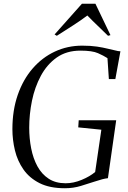

<svg xmlns="http://www.w3.org/2000/svg" viewBox="-20 -994 682 1022"><path d="M325.5 8Q244.5 8 190.5 -19.2Q136.5 -46.5 104.8 -92Q73 -137.5 59.5 -193.5Q46 -249.5 46 -306.5Q46 -407 74.5 -489Q103 -571 153.8 -629.5Q204.5 -688 272 -719.5Q339.5 -751 417.5 -751Q463 -751 496 -746Q529 -741 553.5 -734.8Q578 -728.5 598 -724.5Q603.5 -723.5 608.2 -722.2Q613 -721 621 -721L594 -573H559.5L552 -684.5Q532 -697.5 501.5 -711Q471 -724.5 408 -724.5Q334 -724.5 282 -687.8Q230 -651 197.5 -590.5Q165 -530 150.2 -457.8Q135.5 -385.5 135.5 -314.5Q135.5 -257 146 -203.8Q156.5 -150.5 179.2 -108.8Q202 -67 239 -42.8Q276 -18.5 329.5 -18.5Q371.5 -18.5 415.2 -36.8Q459 -55 486.5 -78.5L519.5 -303.5L396.5 -316L399 -354H598.5L554.5 -45.5Q540.5 -44 524.2 -39.8Q508 -35.5 480.5 -26.5Q451.5 -17 411 -4.5Q370.5 8 325.5 8ZM270.5 -810.5 416 -974H488L568 -807L555 -803.5Q528.5 -830 500.8 -856.2Q473 -882.5 445 -911.5Q411 -886 371.5 -860.5Q332 -835 282.5 -803.5Z"/></svg>

Font: Merriweather 144pt Light
Style: Italic
Weight: 300
Italic angle: -7.8°
Version: Version 2.101